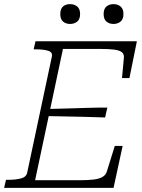

<svg xmlns="http://www.w3.org/2000/svg" viewBox="-39 -910 688 930"><path d="M555 -203 511 0H-19L-10 -39H0Q38 -39 63.5 -46Q89 -53 93 -75L212 -635Q217 -657 194.5 -664Q172 -671 135 -671H124L133 -710H624L588 -532H552L561 -629Q563 -647 552 -656.5Q541 -666 515 -669.5Q489 -673 446 -673H266L131 -37H345Q388 -37 415.5 -40.5Q443 -44 458.5 -53.5Q474 -63 479 -81L517 -203ZM185 -382Q235 -383 284 -384.5Q333 -386 382.5 -387.5Q432 -389 481 -389L470 -341Q422 -343 373 -344Q324 -345 275.5 -346Q227 -347 178 -348ZM300 -794Q280 -794 266.5 -805.5Q253 -817 253 -842Q253 -867 266 -878.5Q279 -890 300 -890Q321 -890 335 -878.5Q349 -867 349 -842Q349 -817 335 -805.5Q321 -794 300 -794ZM511 -794Q490 -794 476.5 -805.5Q463 -817 463 -842Q463 -867 476.5 -878.5Q490 -890 511 -890Q531 -890 545 -878.5Q559 -867 559 -842Q559 -817 545 -805.5Q531 -794 511 -794Z"/></svg>

Font: Roboto Serif Thin
Style: Italic
Weight: 250
Italic angle: -10°
Version: Version 1.007